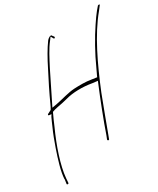

<svg xmlns="http://www.w3.org/2000/svg" viewBox="-167 -843 930 1130"><g transform="rotate(-20 298.0 -278.5)"><path d="M92 -242C86 -237 87 -232 94 -232L109 -233L103 -218C98 -201 94 -182 89 -162C78 -120 71 -79 64 -37C53 33 44 103 50 152H51L52 184C53 188 54 188 58 187C66 184 64 186 64 180L61 150C54 69 72 -48 100 -156C106 -183 113 -211 120 -236L122 -243C133 -250 146 -255 158 -260C178 -267 200 -276 222 -286C271 -310 337 -322 397 -322L433 -324L430 -311C409 -218 383 -88 370 -4L365 20C366 24 368 26 371 26C375 26 377 23 377 22V21L382 -5C392 -65 415 -180 428 -251C464 -418 510 -587 580 -709L594 -736C595 -739 597 -740 596 -742C595 -746 587 -742 585 -741L569 -714C558 -695 547 -670 533 -639C503 -572 471 -481 450 -397C447 -384 443 -371 439 -357L436 -345L401 -344C362 -344 322 -336 286 -328C247 -319 202 -295 158 -278L127 -267L133 -287C154 -359 173 -423 193 -492C210 -545 226 -601 250 -644L260 -664L272 -649C274 -647 273 -646 278 -646C279 -646 281 -647 282 -651C282 -652 282 -654 281 -656L270 -666V-667C261 -676 243 -656 239 -647C219 -607 198 -548 182 -493C161 -427 140 -356 122 -286C120 -278 117 -267 113 -258L112 -257ZM94 -233V-232ZM52 184Z"/></g></svg>

Font: Stray Cat
Style: HlCnObl
Weight: 100
Version: Version 1.0